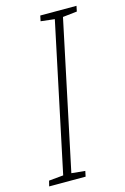

<svg xmlns="http://www.w3.org/2000/svg" viewBox="-169 -767 535 819"><g transform="rotate(-15 99.0 -357.0)"><path d="M-57 0H104L109 -24L49 -30L187 -683L250 -690L255 -714H95L90 -690L151 -683L13 -30L-51 -24Z"/></g></svg>

Font: Noto Sans ExtraCondensed ExtraLight
Style: Italic
Weight: 200
Width: 2
Italic angle: -12°
Designer: Monotype Design Team
Foundry: Monotype Imaging Inc.
Version: Version 2.013